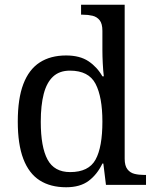

<svg xmlns="http://www.w3.org/2000/svg" viewBox="-20 -780 654 810"><path d="M259 10Q193 10 147.5 -19Q102 -48 78.5 -109.5Q55 -171 55 -267Q55 -364 78.5 -425.5Q102 -487 147.5 -516.5Q193 -546 259 -546Q317 -546 353.5 -521.5Q390 -497 412 -458H418Q415 -483 413.5 -513.5Q412 -544 412 -568V-650Q412 -680 400.5 -694.5Q389 -709 370.5 -713.5Q352 -718 330 -718H322V-760H506V-110Q506 -81 517.5 -66Q529 -51 547.5 -46.5Q566 -42 588 -42H596V0H427L416 -90H412Q390 -44 354 -17Q318 10 259 10ZM276 -54Q354 -54 383 -106.5Q412 -159 412 -267Q412 -371 383 -426.5Q354 -482 275 -482Q231 -482 204 -457Q177 -432 164.5 -384Q152 -336 152 -266Q152 -160 180.5 -107Q209 -54 276 -54Z"/></svg>

Font: Noto Serif Georgian
Style: Regular
Weight: 400
Designer: Monotype Design Team, Akaki Razmadze
Foundry: Google LLC
Version: Version 2.002